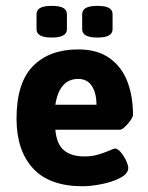

<svg xmlns="http://www.w3.org/2000/svg" viewBox="-20 -630 508 657"><path d="M36.6 0ZM36.6 -224.1Q36.6 -346.7 92.8 -403.8Q148.9 -460.9 247.6 -460.9Q313 -460.9 354.7 -431.2Q396.5 -401.4 415.8 -351.1Q435.1 -300.8 435.1 -237.3Q435.1 -230 426.5 -217.8Q418 -205.6 407.2 -195.8Q396.5 -186 390.6 -186H169.4Q173.8 -136.2 199 -115.5Q224.1 -94.7 269 -94.7Q293.5 -94.7 313.2 -100.3Q333 -106 355.5 -115.2Q369.1 -121.6 374 -121.6Q382.8 -121.6 393.3 -109.1Q403.8 -96.7 411.4 -80.6Q418.9 -64.5 418.9 -55.7Q418.9 -35.6 391.8 -21.5Q364.7 -7.3 327.9 0Q291 7.3 263.2 7.3Q148.9 7.3 92.8 -54Q36.6 -115.2 36.6 -224.1ZM310.1 -271.5Q310.1 -311.5 294.4 -335.7Q278.8 -359.9 247.6 -359.9Q183.1 -359.9 169.4 -271.5ZM105 -529.8V-581.5Q105 -595.7 117.4 -602.8Q129.9 -609.9 156.7 -609.9Q183.6 -609.9 196.3 -602.8Q209 -595.7 209 -581.5V-529.8Q209 -501.5 156.7 -501.5Q105 -501.5 105 -529.8ZM261.2 -529.8V-581.5Q261.2 -595.7 273.9 -602.8Q286.6 -609.9 313.5 -609.9Q340.3 -609.9 352.8 -602.8Q365.2 -595.7 365.2 -581.5V-529.8Q365.2 -501.5 313.5 -501.5Q261.2 -501.5 261.2 -529.8Z"/></svg>

Font: Jaldi
Style: Bold
Weight: 400
Designer: Pablo Cosgaya and Nicolas Silva
Foundry: Omnibus-Type
Version: Version 1.007